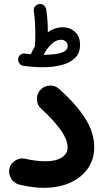

<svg xmlns="http://www.w3.org/2000/svg" viewBox="-20 -860 506 939"><path d="M68.8 -572.3Q70.3 -585 80.3 -592.5Q90.3 -600.1 102.5 -598.1Q117.7 -596.2 131.8 -594.7Q132.3 -598.1 133.8 -601.6Q141.1 -617.7 150.4 -632.3Q150.4 -634.8 150.4 -636.2Q151.9 -647.5 152.3 -661.1Q152.8 -674.8 152.8 -690.9Q152.8 -722.2 150.6 -754.2Q148.4 -786.1 145.5 -806.6Q143.6 -819.3 151.9 -828.9Q160.2 -838.4 170.9 -839.8Q185.1 -842.3 194.6 -833.7Q204.1 -825.2 206.1 -813Q209.5 -792 211.7 -764.4Q213.9 -736.8 213.9 -713.9Q213.9 -708 213.9 -702.6Q248.5 -726.6 285.6 -726.6Q323.2 -726.6 347.4 -703.4Q371.6 -680.2 371.6 -641.1Q371.6 -600.1 346.4 -575.9Q321.3 -551.8 279.5 -541.5Q237.8 -531.2 187.5 -531.2Q145 -531.2 94.7 -538.1Q82.5 -540 75 -550Q67.4 -560.1 68.8 -572.3ZM278.3 -665.5Q254.4 -665.5 232.4 -645Q210.4 -624.5 193.4 -591.8Q219.7 -591.8 246.8 -595Q273.9 -598.1 292.5 -607.4Q311 -616.7 311 -635.3Q311 -647 302.2 -656.2Q293.5 -665.5 278.3 -665.5ZM25.9 -34.7Q31.2 -60.1 54.4 -74.7Q77.6 -89.4 103.5 -83.5Q127.9 -77.6 155 -74.5Q182.1 -71.3 203.1 -71.3Q252.4 -71.3 281.5 -89.4Q310.5 -107.4 310.5 -138.7Q310.5 -178.7 273.4 -229Q236.3 -279.3 182.1 -327.6Q162.1 -345.2 160.6 -372.6Q159.2 -399.9 176.8 -419.4Q194.3 -439.5 221.7 -441.4Q249 -443.4 269 -425.3Q350.6 -352.5 395.8 -282.5Q440.9 -212.4 440.9 -141.1Q440.9 -81.5 409.7 -36.4Q378.4 8.8 322.8 33.7Q267.1 58.6 194.3 58.6Q140.6 58.6 75.2 43Q49.3 37.1 34.9 13.9Q20.5 -9.3 25.9 -34.7Z"/></svg>

Font: Mikhak Bold
Style: Regular
Weight: 700
Designer: Amin Abedi
Version: Version 3.3